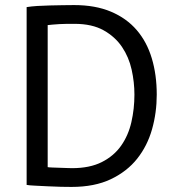

<svg xmlns="http://www.w3.org/2000/svg" viewBox="-20 -728 694 757"><path d="M85 -700Q104 -703 127.5 -704.5Q151 -706 176.5 -706.5Q202 -707 226.5 -707.5Q251 -708 272 -708Q356 -708 417.5 -682Q479 -656 519 -609.5Q559 -563 578.5 -498Q598 -433 598 -355Q598 -284 579.5 -218.5Q561 -153 521 -102.5Q481 -52 417 -21.5Q353 9 262 9Q246 9 220.5 8.5Q195 8 168 6.5Q141 5 118 4Q95 3 85 1ZM274 -634Q261 -634 245.5 -634Q230 -634 215 -633Q200 -632 187.5 -631Q175 -630 168 -629V-69Q173 -68 187 -67.5Q201 -67 216 -66.5Q231 -66 245 -65.5Q259 -65 264 -65Q334 -65 381.5 -89Q429 -113 457.5 -153.5Q486 -194 498 -246.5Q510 -299 510 -355Q510 -404 499 -453.5Q488 -503 461 -543Q434 -583 388.5 -608.5Q343 -634 274 -634Z"/></svg>

Font: PTSans
Style: Regular
Weight: 400
Designer: A.Korolkova, O.Umpeleva, V.Yefimov
Foundry: ParaType Ltd
Version: Version 2.003W OFL